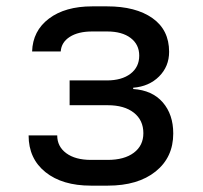

<svg xmlns="http://www.w3.org/2000/svg" viewBox="-20 -577 640 604"><path d="M266 7Q176 7 123 -35.5Q70 -78 70 -151H160Q160 -116 188.5 -95Q217 -74 266 -74H319Q371 -74 401 -96.5Q431 -119 431 -158Q431 -199 401 -222.5Q371 -246 319 -246H199V-324H316Q363 -324 390.5 -345Q418 -366 418 -402Q418 -437 391 -457.5Q364 -478 317 -478H270Q226 -478 199.5 -461Q173 -444 171 -415H81Q83 -480 134 -518.5Q185 -557 270 -557H317Q407 -557 459.5 -520Q512 -483 512 -414Q512 -368 480.5 -336.5Q449 -305 399 -301V-297Q459 -293 492 -255Q525 -217 525 -157Q525 -82 469.5 -37.5Q414 7 319 7Z"/></svg>

Font: JetBrainsMonoNL NF
Style: Regular
Weight: 400
Designer: Philipp Nurullin, Konstantin Bulenkov
Foundry: JetBrains
Version: Version 2.304; ttfautohint (v1.8.4.7-5d5b);Nerd Fonts 3.2.1